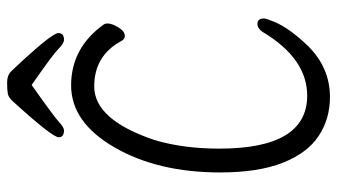

<svg xmlns="http://www.w3.org/2000/svg" viewBox="-224 -708 948 540"><g transform="rotate(-90 250.0 -438.0)"><path d="M408 -732Q398 -732 382 -748Q366 -764 281 -823Q193 -761 177.5 -746.5Q162 -732 153 -732Q134 -732 134 -747Q134 -765 236 -877Q246 -888 256.5 -890Q267 -892 288 -892Q309 -892 320.5 -879.5Q332 -867 350 -848Q427 -764 427 -748Q427 -732 408 -732ZM247 16Q186 16 138 -15.5Q90 -47 62.5 -116Q35 -185 35 -293Q35 -468 105.5 -590Q176 -712 280 -712Q386 -712 452 -619Q454 -615 454 -610Q454 -597 443 -579Q432 -561 419 -561Q410 -561 405 -570Q364 -647 277 -647Q183 -647 126 -477Q102 -396 102 -295Q102 -48 251 -48Q355 -48 430 -173Q440 -188 453 -188Q468 -188 468 -169Q468 -164 460 -144Q443 -100 390 -45Q329 16 247 16Z"/></g></svg>

Font: Moon Stars Kai HW
Style: Regular
Weight: 400
Designer: GuiWonder
Version: Version 1.101